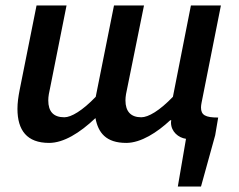

<svg xmlns="http://www.w3.org/2000/svg" viewBox="-20 -512 876 704"><path d="M632 172H717L769 -16L780 -81C733 -81 717 -90 717 -118C717 -124 718 -129 719 -135L790 -492H680L614 -157C565 -106 524 -82 498 -82C460 -82 440 -103 440 -144C440 -159 443 -173 448 -196L508 -492H398L331 -157C282 -106 241 -82 216 -82C176 -82 157 -103 157 -144C157 -159 160 -173 165 -196L224 -492H114L52 -182C47 -156 44 -135 44 -113C44 -34 79 12 160 12C213 12 272 -24 330 -79C340 -26 368 12 443 12C497 12 557 -27 604 -71H608C607 -66 607 -64 607 -61C608 -29 634 -7 662 -3Z"/></svg>

Font: Source Sans Pro Semibold
Style: Italic
Weight: 600
Italic angle: -11°
Designer: Paul D. Hunt
Foundry: Adobe Systems Incorporated
Version: Version 3.006;hotconv 1.0.111;makeotfexe 2.5.65597